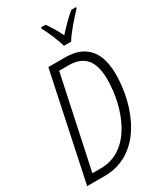

<svg xmlns="http://www.w3.org/2000/svg" viewBox="-227 -1028 963 1119"><g transform="rotate(-30 254.0 -468.0)"><path d="M307 -776H355C381 -820 444 -891 479 -927L481 -936H449C412 -906 373 -866 339 -828C319 -870 295 -909 275 -936H246L244 -927C264 -892 296 -816 307 -776ZM15 0H133C384 0 486 -270 486 -482C486 -640 411 -714 280 -714H166ZM138 -50H79L210 -664H272C373 -664 428 -612 428 -481C428 -291 340 -50 138 -50Z"/></g></svg>

Font: Noto Sans Condensed Light
Style: Italic
Weight: 300
Width: 3
Italic angle: -12°
Designer: Monotype Design Team
Foundry: Monotype Imaging Inc.
Version: Version 2.013